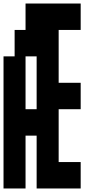

<svg xmlns="http://www.w3.org/2000/svg" viewBox="-20 -1050 540 1090"><path d="M0 20V-730H63V-880H125V-1030H438V-880H313V-580H438V-430H313V-130H438V20H188V-280H125V20ZM125 -430H188V-730H125Z"/></svg>

Font: 2P VHS
Style: Regular
Weight: 400
Designer: CodeMan38
Foundry: CodeMan38
Version: Version 3.000